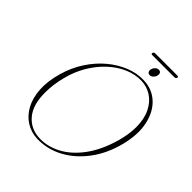

<svg xmlns="http://www.w3.org/2000/svg" viewBox="-239 -1027 1188 1188"><g transform="rotate(45 355.0 -433.0)"><path d="M494.5 -711Q569.5 -709 621.8 -661.5Q674 -614 692 -531Q710 -448 682 -339Q653 -228.5 592.5 -149Q532 -69.5 452.5 -27.8Q373 14 285.5 11.5Q230.5 9.5 186 -18.2Q141.5 -46 114 -96.2Q86.5 -146.5 82 -216.2Q77.5 -286 102 -371Q124 -448 165.2 -511.2Q206.5 -574.5 260.2 -619.8Q314 -665 374.2 -689Q434.5 -713 494.5 -711ZM294.5 -1Q366 1 434.5 -35.8Q503 -72.5 558.5 -147.8Q614 -223 647 -337Q668 -412 667.5 -474.5Q667 -545 642.5 -594.5Q618 -644 577.5 -670.5Q537 -697 487.5 -698.5Q431 -700 376 -676Q321 -652 273 -607.2Q225 -562.5 189.2 -501.5Q153.5 -440.5 136 -369Q126 -330 121.5 -295.2Q117 -260.5 117 -229.5Q115.5 -119.5 164.8 -61.2Q214 -3 294.5 -1ZM498.5 -759Q486 -759 480.8 -768.5Q475.5 -778 479 -791Q482.5 -804.5 492.8 -813.8Q503 -823 515.5 -823Q528 -823 533 -813.8Q538 -804.5 534.5 -791Q531 -778 521 -768.5Q511 -759 498.5 -759ZM413.5 -868Q416 -878.5 428 -878.5H621Q633 -878.5 630.5 -868Q627 -858 615.5 -858H422.5Q410.5 -858 413.5 -868Z"/></g></svg>

Font: Fraunces 72pt Thin
Style: Italic
Weight: 100
Italic angle: -16°
Version: Version 1.000;[b76b70a41]